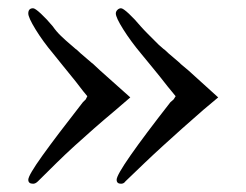

<svg xmlns="http://www.w3.org/2000/svg" viewBox="-20 -484 598 467"><path d="M474.6 -216.8Q445.3 -191.4 421.9 -170.4Q398.4 -149.4 376.5 -129.4Q354.5 -109.4 332.5 -88.4Q310.5 -67.4 285.2 -43Q281.2 -37.1 274.4 -37.1Q263.7 -37.1 263.7 -46.9Q263.7 -57.6 297.4 -106Q331.1 -154.3 394.5 -235.4L402.3 -242.2L407.2 -250Q396.5 -262.7 387.2 -274.4Q377.9 -286.1 368.7 -297.9Q359.4 -309.6 348.1 -323.2Q336.9 -336.9 323.2 -353.5Q297.9 -383.8 279.8 -412.6Q261.7 -441.4 261.7 -451.2Q261.7 -456.1 265.6 -460Q269.5 -463.9 274.4 -463.9Q279.3 -463.9 293.5 -450.7Q307.6 -437.5 322.3 -419.9Q330.1 -411.1 339.8 -401.4Q349.6 -391.6 366.2 -375Q372.1 -370.1 374 -368.2Q376 -366.2 377.4 -365.2Q378.9 -364.3 381.3 -362.3Q383.8 -360.4 389.6 -354.5L417 -331.1L419.9 -328.1L438.5 -312.5L510.7 -247.1ZM261.7 -216.8Q231.4 -191.4 207.5 -170.4Q183.6 -149.4 161.6 -129.4Q139.6 -109.4 118.2 -88.4Q96.7 -67.4 72.3 -43Q66.4 -37.1 60.5 -37.1Q48.8 -37.1 48.8 -46.9Q48.8 -57.6 83.5 -106Q118.2 -154.3 181.6 -235.4L188.5 -242.2L192.4 -250Q181.6 -262.7 172.9 -274.4Q164.1 -286.1 154.3 -297.9Q144.5 -309.6 133.8 -323.2Q123 -336.9 109.4 -353.5Q84 -383.8 66.4 -412.6Q48.8 -441.4 48.8 -451.2Q48.8 -463.9 60.5 -463.9Q65.4 -463.9 79.6 -450.7Q93.8 -437.5 108.4 -419.9Q117.2 -407.2 128.4 -396.5Q139.6 -385.7 152.3 -375Q158.2 -370.1 160.2 -368.2Q162.1 -366.2 163.6 -365.2Q165 -364.3 167.5 -362.3Q169.9 -360.4 175.8 -354.5L203.1 -331.1Q205.1 -330.1 210 -325.2Q214.8 -320.3 223.6 -312.5L296.9 -247.1Z"/></svg>

Font: Jomolhari
Style: Regular
Weight: 400
Designer: Christopher J. Fynn
Foundry: Christopher  J.  Fynn (Karma Drubgy¸ Tenzin).
Version: Version 1.000